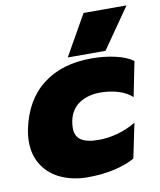

<svg xmlns="http://www.w3.org/2000/svg" viewBox="-81 -762 701 841"><g transform="rotate(-10 269.5 -341.0)"><path d="M348 -697H539L414 -517H246ZM14 -183Q14 -209 20 -239Q46 -364 130.5 -429.5Q215 -495 347 -495Q404 -495 453.5 -483.5Q503 -472 531 -451L500 -296Q476 -318 439 -329.5Q402 -341 359 -341Q304 -341 265.5 -315.5Q227 -290 217 -239Q214 -223 214 -209Q214 -172 239 -155Q264 -138 317 -138Q360 -138 403 -150Q446 -162 484 -185L452 -31Q413 -9 359 3Q305 15 242 15Q179 15 127 -7.5Q75 -30 44.5 -75Q14 -120 14 -183Z"/></g></svg>

Font: Readiness ExtraBold
Style: Italic
Weight: 800
Italic angle: -12°
Designer: Katatrad Team
Foundry: CadsonDemak
Version: Version 1.00;January 16, 2020;FontCreator 12.0.0.2550 64-bit